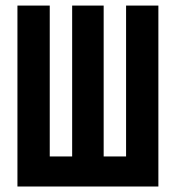

<svg xmlns="http://www.w3.org/2000/svg" viewBox="-20 -679 640 699"><path d="M43.5 0V-658.7H161.1V-109.4H242.7V-658.7H357.4V-109.4H439V-658.7H556.6V0Z"/></svg>

Font: Liberation Mono
Style: Bold
Weight: 700
Monospace: yes
Designer: Steve Matteson
Foundry: Ascender Corporation
Version: Version 2.1.5